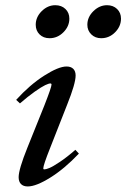

<svg xmlns="http://www.w3.org/2000/svg" viewBox="-20 -687 473 719"><path d="M358.9 -543.9Q336.4 -543.9 321.8 -558.3Q307.1 -572.8 307.1 -594.2Q307.1 -623 329.8 -645.3Q352.5 -667.5 380.9 -667.5Q403.8 -667.5 418.5 -653.3Q433.1 -639.2 433.1 -617.2Q433.1 -588.4 411.1 -566.2Q389.2 -543.9 358.9 -543.9ZM165.5 -543.9Q142.6 -543.9 128.2 -558.1Q113.8 -572.3 113.8 -594.2Q113.8 -623 136.2 -645.3Q158.7 -667.5 187 -667.5Q210.4 -667.5 225.1 -653.3Q239.7 -639.2 239.7 -617.2Q239.7 -588.4 217.5 -566.2Q195.3 -543.9 165.5 -543.9ZM84 11.2Q67.4 11.2 58.6 2.2Q49.8 -6.8 49.8 -23.4Q49.8 -52.7 82.5 -133.8L146.5 -293Q172.9 -360.4 172.9 -370.1Q172.9 -374.5 168.5 -374.5Q162.6 -374.5 149.2 -368.2Q135.7 -361.8 110.1 -343.8Q84.5 -325.7 54.7 -299.8L40.5 -313Q91.3 -369.1 145.3 -403.6Q199.2 -438 229 -438Q245.6 -438 254.4 -429.2Q263.2 -420.4 263.2 -404.3Q263.2 -374 231.4 -294.9L167.5 -132.3Q142.1 -68.4 142.1 -56.6Q142.1 -52.7 146 -52.7Q152.3 -52.7 165 -57.9Q177.7 -63 204.3 -80.8Q231 -98.6 262.2 -126L275.4 -111.8Q221.7 -55.2 168.5 -22Q115.2 11.2 84 11.2Z"/></svg>

Font: Elstob 14pt Medium
Style: Italic
Weight: 500
Italic angle: -20°
Designer: Peter S. Baker
Version: Version 1.015